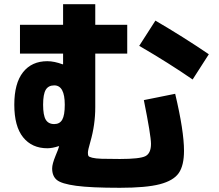

<svg xmlns="http://www.w3.org/2000/svg" viewBox="-20 -828 1040 913"><path d="M75 -710H280V-808H433V-710H585V-573H433V-318Q433 -235 410 -155Q398 -114 398 -102Q398 -91 400.5 -86.5Q403 -82 418.5 -78Q434 -74 463.5 -73Q493 -72 550 -72Q645 -72 671.5 -85.5Q698 -99 698 -144Q698 -183 664 -352L813 -382Q855 -205 855 -111Q855 -41 830 -5Q805 31 740 48Q675 65 550 65Q412 65 342 55.5Q272 46 250 27.5Q228 9 228 -27Q228 -48 244 -87Q258 -120 261 -132L259 -133Q229 -123 205 -123Q132 -123 90 -175Q48 -227 48 -330Q48 -432 89.5 -484.5Q131 -537 205 -537Q238 -537 278 -522L280 -523V-573H75ZM642 -610 719 -730Q854 -651 973 -570L896 -450Q783 -528 642 -610ZM238 -238Q264 -238 276 -259Q288 -280 288 -330Q288 -422 238 -422Q210 -422 197.5 -401Q185 -380 185 -330Q185 -280 197.5 -259Q210 -238 238 -238Z"/></svg>

Font: Mplus 1p ExtraBold
Style: Regular
Weight: 800
Version: Version 1.061